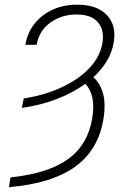

<svg xmlns="http://www.w3.org/2000/svg" viewBox="-20 -573 555 806"><path d="M71.8 -120.1 79.6 -159.7Q168 -173.3 239.7 -206.8Q311.5 -240.2 356.7 -288.8Q401.9 -337.4 410.6 -396Q418 -448.2 390.4 -480.2Q362.8 -512.2 301.3 -512.2Q238.8 -512.2 191.2 -478Q143.6 -443.8 133.8 -384.8H86.4Q95.2 -436.5 125.7 -474.4Q156.2 -512.2 202.4 -533Q248.5 -553.7 304.7 -553.2Q386.2 -553.7 428 -510.3Q469.7 -466.8 457.5 -395.5Q451.2 -355 429 -317.9Q406.7 -280.8 372.1 -249Q433.6 -191.4 414.6 -75.2Q393.6 55.2 296.6 126Q199.7 196.8 17.6 212.9L23.9 171.9Q183.6 154.8 266.4 94.5Q349.1 34.2 367.2 -76.7Q383.3 -173.3 338.4 -221.2Q286.6 -183.6 218.3 -157.2Q149.9 -130.9 71.8 -120.1Z"/></svg>

Font: Inter Extra Light
Style: Italic
Weight: 200
Italic angle: -9.39999°
Designer: Rasmus Andersson
Foundry: rsms
Version: Version 4.000;git-3c8e0fc